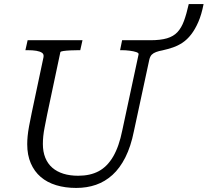

<svg xmlns="http://www.w3.org/2000/svg" viewBox="-20 -908 1022 945"><path d="M355 17Q301 17 256.5 3.5Q212 -10 180.5 -37Q149 -64 131.5 -104.5Q114 -145 114 -198Q114 -217 116 -238Q118 -259 123 -286.5Q128 -314 136 -352L194 -626Q197 -641 187 -648Q177 -655 159 -658Q141 -661 116 -661H105L116 -710H386L375 -661H366Q347 -661 326.5 -660Q306 -659 292 -657Q278 -655 277 -651L212 -344Q205 -308 200 -283Q195 -258 193 -238Q191 -218 191 -199Q191 -161 203 -131.5Q215 -102 237.5 -82.5Q260 -63 292 -53Q324 -43 365 -43Q424 -43 466 -65.5Q508 -88 537 -137.5Q566 -187 582 -267L662 -640Q664 -647 651 -651.5Q638 -656 618 -658.5Q598 -661 580 -661H571L581 -710H720Q770 -710 802 -719.5Q834 -729 853.5 -750Q873 -771 885.5 -805Q898 -839 909 -888H982Q972 -836 956 -799.5Q940 -763 920.5 -738Q901 -713 878.5 -698Q856 -683 831 -674.5Q806 -666 779 -660Q762 -657 748.5 -652Q735 -647 727 -639Q719 -631 715 -615L639 -262Q624 -187 597 -133.5Q570 -80 533.5 -47Q497 -14 452.5 1.5Q408 17 355 17Z"/></svg>

Font: Roboto Serif Light
Style: Italic
Weight: 300
Italic angle: -10°
Version: Version 1.007